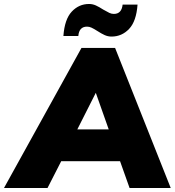

<svg xmlns="http://www.w3.org/2000/svg" viewBox="-73 -946 879 966"><path d="M531 -135H235L166 0H-53L337 -705H506L786 0H579ZM474 -295 409 -479 316 -295ZM375 -926Q393 -926 409.5 -918.5Q426 -911 446 -898Q467 -886 477.5 -881Q488 -876 500 -876Q539 -876 544 -923H619Q613 -839 576.5 -800.5Q540 -762 488 -762Q470 -762 453.5 -769.5Q437 -777 417 -790Q398 -802 387 -807Q376 -812 365 -812Q325 -812 321 -765H246Q252 -849 288 -887.5Q324 -926 375 -926Z"/></svg>

Font: Nunito Sans Heavy Heavy
Style: Italic
Weight: 400
Italic angle: -4.541°
Designer: Vernon Adams
Foundry: Vernon Adams
Version: Version 2.002